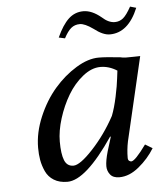

<svg xmlns="http://www.w3.org/2000/svg" viewBox="-48 -659 596 712"><g transform="rotate(-5 250.0 -303.5)"><path d="M410.2 -433.1Q418.9 -430.7 430.7 -430.4Q442.4 -430.2 460.4 -430.7Q478.5 -431.2 483.9 -431.2L411.1 -120.1Q404.8 -89.4 404.8 -59.1Q404.8 -51.3 408.9 -48.1Q413.1 -44.9 417 -44.9Q431.2 -44.9 473.1 -103L500 -86.9Q477.1 -49.3 441.2 -19.8Q405.3 9.8 368.2 9.8Q344.7 9.8 334 -3.9Q323.2 -17.6 323.2 -35.2Q323.2 -55.7 333 -89.8L349.1 -142.1L347.2 -144Q243.2 9.8 174.8 9.8Q145 9.8 124.5 -2.9Q104 -15.6 94.2 -37.1Q84.5 -58.6 80.8 -79.6Q77.1 -100.6 77.1 -125Q77.1 -181.6 101.8 -240Q126.5 -298.3 163.6 -341.3Q200.7 -384.3 245.6 -411.6Q290.5 -439 330.1 -439Q356.4 -439 410.2 -433.1ZM359.9 -219.2Q371.1 -247.6 379.9 -289.1Q388.7 -330.6 391.6 -357.4L395 -384.8Q365.2 -403.8 333 -403.8Q300.3 -403.8 267.6 -377.7Q234.9 -351.6 211.4 -312.3Q188 -272.9 173.6 -226.8Q159.2 -180.7 159.2 -141.1Q159.2 -95.2 168.7 -71.5Q178.2 -47.9 202.1 -47.9Q226.6 -47.9 275.1 -100.1Q323.7 -152.3 359.9 -219.2ZM401.4 -564.9Q418.9 -564.9 432.4 -575.9Q445.8 -586.9 462.4 -617.2L484.9 -610.8Q447.8 -521 378.9 -521Q353.5 -521 320.3 -546.9Q289.6 -568.8 271 -568.8Q252 -568.8 238.5 -557.6Q225.1 -546.4 211.9 -521L189 -525.9Q209.5 -571.3 232.9 -593.3Q256.3 -615.2 288.1 -615.2Q319.8 -615.2 354 -586.9Q377.9 -564.9 401.4 -564.9Z"/></g></svg>

Font: Linux Biolinum G
Style: Italic
Weight: 400
Italic angle: -12°
Designer: Philipp H. Poll
Foundry: Philipp H. Poll
Version: Version 0.5.1